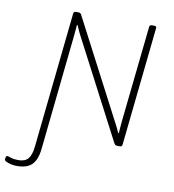

<svg xmlns="http://www.w3.org/2000/svg" viewBox="-166 -787 981 1083"><g transform="rotate(10 325.0 -245.0)"><path d="M3 212Q-13 212 -29.5 208.5Q-46 205 -57.5 199.5Q-69 194 -69 188Q-69 185 -68.5 181.5Q-68 178 -67 174.5Q-66 171 -64.5 168.5Q-63 166 -61 166Q-53 166 -37.5 172Q-22 178 6 178Q44 178 62 156.5Q80 135 85 85L167 -690Q168 -697 171.5 -699.5Q175 -702 184 -702H192Q198 -702 201.5 -701Q205 -700 208 -697.5Q211 -695 213 -690L505 -130Q509 -123 513.5 -114Q518 -105 523.5 -94Q529 -83 534 -70L538 -71Q539 -88 540 -102.5Q541 -117 543 -138L602 -690Q603 -697 606.5 -699.5Q610 -702 619 -702H627Q644 -702 642 -690L570 -10Q569 -3 565.5 -0.5Q562 2 553 2H545Q539 2 535 1Q531 0 528.5 -2.5Q526 -5 523 -10L231 -570Q225 -581 218 -596Q211 -611 203 -630L199 -629Q198 -612 196.5 -597.5Q195 -583 193 -561L125 85Q121 131 107 159Q93 187 67.5 199.5Q42 212 3 212Z"/></g></svg>

Font: Asap Thin
Style: Italic
Weight: 250
Italic angle: -6°
Designer: Pablo Cosgaya
Foundry: Omnibus-Type
Version: Version 3.001